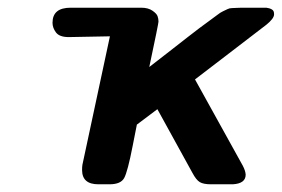

<svg xmlns="http://www.w3.org/2000/svg" viewBox="-20 -478 731 498"><path d="M116.2 -418.9Q116.2 -458 163.1 -458H346.2Q364.3 -458 375.2 -450.4Q386.2 -442.9 388.7 -436Q391.1 -429.2 391.1 -421.9Q391.1 -417 367.2 -304.2Q393.1 -324.2 420.7 -345.7Q448.2 -367.2 464.1 -379.6Q480 -392.1 497.1 -405Q514.2 -418 523.7 -424.6Q533.2 -431.2 542.5 -438.5Q551.8 -445.8 557.9 -448.5Q564 -451.2 569.6 -454.1Q575.2 -457 581.5 -457Q587.9 -457 592.5 -457.5Q597.2 -458 606.9 -458H666H670.9Q675.8 -457 678 -456.5Q680.2 -456.1 684.1 -454.1Q688 -452.1 689.5 -449Q690.9 -445.8 690.9 -440.9Q690.9 -429.7 669.9 -413.1Q490.7 -275.9 485.8 -272L609.9 -47.9Q616.7 -34.7 617.2 -24.9Q617.2 -2 584 0H526.9Q507.8 0 498.3 -5.6Q488.8 -11.2 479 -29.8L388.2 -194.8L335 -154.8Q331.1 -133.8 324.2 -100.1Q311 -32.2 302 -16.1Q293 0 264.2 0H234.9Q192.9 0 192.9 -37.1Q192.9 -45.9 193.8 -50.8L265.1 -383.8L158.2 -381.8Q134.3 -381.8 125.2 -393.8Q116.2 -405.8 116.2 -418.9Z"/></svg>

Font: CMU Sans Serif
Style: BoldOblique
Weight: 700
Italic angle: -12°
Version: Version 0.7.0